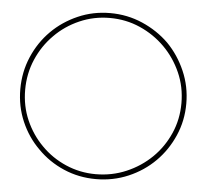

<svg xmlns="http://www.w3.org/2000/svg" viewBox="-51 -763 889 825"><g transform="rotate(5 393.0 -350.0)"><path d="M646 -97Q694 -145 722.5 -210Q751 -275 751 -349Q751 -423 722.5 -488.5Q694 -554 646 -603Q597 -651 531.5 -679.5Q466 -708 392 -708Q318 -708 253 -679.5Q188 -651 140 -603Q91 -554 63 -488.5Q35 -423 35 -349Q35 -275 63 -210Q91 -145 140 -97Q188 -48 253 -20Q318 8 392 8Q466 8 531.5 -20Q597 -48 646 -97ZM154 -112Q109 -157 82.5 -217.5Q56 -278 56 -348Q56 -418 82.5 -479.5Q109 -541 155 -587Q200 -633 261.5 -660Q323 -687 392 -687Q462 -687 523 -660Q584 -633 630 -587Q676 -541 703 -480Q730 -419 730 -349Q730 -279 703 -218Q676 -157 630 -112Q583 -66 521 -39.5Q459 -13 389 -13Q321 -13 260 -39.5Q199 -66 154 -112Z"/></g></svg>

Font: Josefin Slab Thin ExtraLight
Style: Regular
Weight: 250
Version: Version 2.000